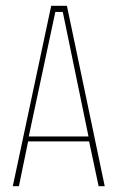

<svg xmlns="http://www.w3.org/2000/svg" viewBox="-20 -640 406 660"><path d="M24 0 156 -620H210L340 0H319L285 -160L292 -154H72L78 -160L45 0ZM78 -167 75 -171H289L285 -167L196 -598L194 -599H172L170 -598Z"/></svg>

Font: Smooch Sans Thin Thin
Style: Regular
Weight: 250
Version: Version 1.010